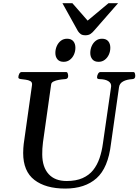

<svg xmlns="http://www.w3.org/2000/svg" viewBox="-20 -1130 841 1165"><path d="M376 14.2Q256.8 14.2 188.7 -38.3Q120.6 -90.8 120.6 -201.7Q120.6 -216.8 121.6 -231.4Q122.6 -246.1 124 -257.3L174.3 -614.3Q176.3 -631.3 164.1 -637.9Q151.9 -644.5 135.3 -646.5Q118.7 -648.4 105.2 -650.4Q91.8 -652.3 91.3 -660.2Q91.3 -670.9 96.7 -681.9Q102.1 -692.9 111.8 -692.9H380.9Q388.2 -692.9 390.9 -684.6Q393.6 -676.3 393.6 -668.9Q393.6 -650.9 375 -649.9Q356 -648.9 337.2 -645.5Q318.4 -642.1 305.2 -635.7Q292 -629.4 290.5 -618.7L240.7 -266.1Q238.3 -246.6 237.1 -227.8Q235.8 -209 236.3 -192.9Q236.8 -116.2 274.9 -74Q313 -31.7 384.3 -31.7Q441.4 -31.7 481 -49.3Q520.5 -66.9 545.2 -97.9Q569.8 -128.9 584 -170.4Q598.1 -211.9 604.5 -259.8L654.3 -605Q656.2 -625.5 637.5 -637.5Q618.7 -649.4 584 -649.9Q568.8 -649.9 568.8 -660.2Q568.8 -670.9 574.7 -681.9Q580.6 -692.9 589.8 -692.9H788.6Q796.4 -692.9 798.6 -684.3Q800.8 -675.8 800.8 -669.4Q800.8 -650.4 782.7 -649.9Q749 -647.9 727.1 -636Q705.1 -624 702.1 -600.6L653.3 -257.3Q636.2 -111.3 565.9 -48.6Q495.6 14.2 376 14.2ZM578.1 -754.9Q553.2 -754.9 540.5 -770Q527.8 -785.2 527.8 -808.6Q527.8 -831.1 536.6 -850.8Q545.4 -870.6 561.3 -882.8Q577.1 -895 599.1 -895Q624 -895 636.7 -879.9Q649.4 -864.7 649.4 -840.3Q649.4 -818.4 640.6 -798.8Q631.8 -779.3 615.7 -767.1Q599.6 -754.9 578.1 -754.9ZM366.2 -754.9Q341.3 -754.9 328.6 -770Q315.9 -785.2 315.9 -808.6Q315.9 -831.1 324.7 -850.8Q333.5 -870.6 349.4 -882.8Q365.2 -895 387.2 -895Q412.1 -895 424.8 -879.9Q437.5 -864.7 437.5 -840.3Q437.5 -818.4 428.7 -798.8Q419.9 -779.3 403.8 -767.1Q387.7 -754.9 366.2 -754.9ZM498.5 -916Q479.5 -916 469.7 -923.3Q460 -930.7 453.1 -940.9L358.9 -1110.4H419.4L511.7 -1004.9L638.2 -1110.4H696.3L551.8 -945.3Q542 -933.1 529.8 -924.6Q517.6 -916 498.5 -916Z"/></svg>

Font: Gelasio Medium
Style: Italic
Weight: 500
Italic angle: -8.5°
Designer: Eben Sorkin
Foundry: Eben Sorkin
Version: Version 1.008